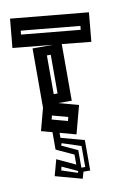

<svg xmlns="http://www.w3.org/2000/svg" viewBox="-95 -697 638 982"><g transform="rotate(-10 223.5 -206.5)"><path d="M261 0 85 -48 116 -164V-472H223L15 -492L29 -642L432 -604L418 -453L267 -468V-174H197L300 -146ZM70 -552 375 -523 377 -543 72 -572ZM182 -424V-223H202V-424ZM149 -97 230 -75 235 -95 154 -117ZM114 191 137 107 233 152V100L142 58V-40H177V3L298 36V194H263L253 229ZM174 43 256 81V172H276V63L178 31ZM234 195 237 186 157 149 152 168Z"/></g></svg>

Font: Blaka Hollow
Style: Regular
Weight: 400
Designer: Mohamed Gaber
Foundry: Kief Type Foundry
Version: Version 1.003; ttfautohint (v1.8.4.7-5d5b)